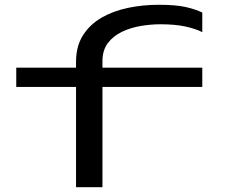

<svg xmlns="http://www.w3.org/2000/svg" viewBox="-20 -783 940 803"><path d="M298 0V-419.5H48V-500H298V-524.5Q298 -589.5 326.8 -635Q355.5 -680.5 404.2 -708.8Q453 -737 515 -750Q577 -763 643.5 -763Q715.5 -763 757.2 -753.5Q799 -744 826 -730.5V-648.5Q800 -662 756.8 -671.8Q713.5 -681.5 651 -681.5Q611.5 -681.5 569.2 -674.5Q527 -667.5 490.5 -650.2Q454 -633 431.2 -603Q408.5 -573 408.5 -527V-500H826V-419.5H408.5V0Z"/></svg>

Font: Trispace Expanded
Style: Regular
Weight: 400
Width: 7
Designer: Tyler Finck
Foundry: Etcetera Type Company
Version: Version 1.210; ttfautohint (v1.8.3)